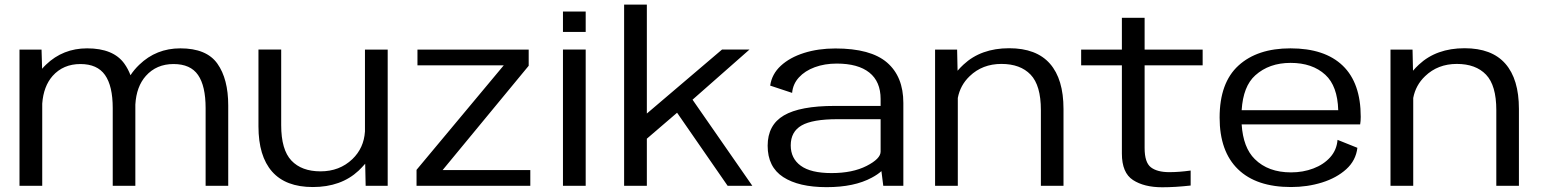

<svg xmlns="http://www.w3.org/2000/svg" viewBox="-20 -805 6677 832"><path d="M64.5 0V-590H160L162.5 -507Q170.5 -516.5 179.5 -525Q253 -595.5 357.5 -595.5Q471.5 -595.5 519 -529Q535 -506.5 545.5 -479Q561 -503 583.5 -524.5Q657 -595.5 761.5 -595.5Q875 -595.5 922 -529.2Q969 -463 969 -348V0H871V-336.5Q871 -432.5 838.2 -480Q805.5 -527.5 732 -527.5Q658 -527.5 612 -476Q571 -430 566.5 -352Q566.5 -350 566.5 -348V0H468.5V-336.5Q468.5 -432.5 435 -480Q401.5 -527.5 328.5 -527.5Q254 -527.5 208 -476Q168.5 -431 163 -356V0Z M1564.5 0 1562.5 -95.5Q1549.5 -80.5 1534 -65.5Q1458 5.5 1335.5 5.5Q1218 5.5 1159 -61.5Q1100 -128.5 1100 -257.5V-590.5H1198.5V-262.5Q1198.5 -156 1242.8 -109.2Q1287 -62.5 1369 -62.5Q1451.5 -62.5 1507 -115.5Q1557 -163.5 1561.5 -235.5V-590H1660V0Z M1785 0V-69L2163 -522H1789V-590H2271V-520L1898 -68H2278V0Z M2419.5 0V-590.5H2518V0ZM2419.5 -755H2518V-666.5H2419.5Z M2684.5 0V-785H2783V-313L3109 -590.5H3228L2981 -373L3240 0H3133L2914 -316.5L2783 -204V0Z M3807.5 0 3799.5 -63.5Q3783 -48.5 3757.5 -35Q3682 6 3562 6Q3441 6 3373.8 -37.8Q3306.5 -81.5 3306.5 -173.5Q3306.5 -263.5 3376.8 -304.8Q3447 -346 3596.5 -346H3796V-376Q3796 -451.5 3747.2 -490.5Q3698.5 -529.5 3606 -529.5Q3553.5 -529.5 3510.8 -513.8Q3468 -498 3442 -469.5Q3416 -441 3412.5 -402.5L3317.5 -434Q3324.5 -484 3363.5 -520Q3402.5 -556 3464 -575.5Q3525.5 -595 3600 -595Q3753 -595 3823.8 -534Q3894.5 -473 3894.5 -359V0ZM3796 -148V-288.5H3609Q3501 -288.5 3453.8 -261.5Q3406.5 -234.5 3406.5 -175Q3406.5 -118.5 3450 -86.8Q3493.5 -55 3583.5 -55Q3674.5 -55 3735.2 -86Q3796 -117 3796 -148Z M4032 0V-590H4127.5L4129.5 -498.5Q4141 -512 4155 -525Q4231 -596 4353 -596Q4471 -596 4529.8 -529Q4588.5 -462 4588.5 -333V0H4490.5V-328Q4490.5 -435 4446 -481.5Q4401.5 -528 4319.5 -528Q4237 -528 4182 -475Q4141 -436 4130.5 -380.5V0Z M5016.5 6.5Q4938 6.5 4889.8 -24.8Q4841.5 -56 4841.5 -139.5V-522H4665V-590H4841.5V-728H4940V-590H5191.5V-522H4940V-163.5Q4940 -101 4967.2 -80Q4994.5 -59 5047 -59Q5089.5 -59 5139.5 -66V-1Q5072 6.5 5016.5 6.5Z M5574.5 5.5Q5424 5.5 5344.5 -71.8Q5265 -149 5265 -295.5Q5265 -446.5 5346.8 -521Q5428.5 -595.5 5572 -595.5Q5720.5 -595.5 5798.5 -520.5Q5876.5 -445.5 5876.5 -298.5Q5876.5 -280 5874 -266H5360.5Q5367 -165 5417.5 -115.5Q5475.5 -58 5574.5 -58Q5626.5 -58 5671.2 -75Q5716 -92 5744.2 -123.5Q5772.5 -155 5776 -199L5862 -164.5Q5855.5 -109.5 5813.8 -71.8Q5772 -34 5708.8 -14.2Q5645.5 5.5 5574.5 5.5ZM5360.5 -327.5H5779Q5776 -432.5 5723 -481Q5667 -532.5 5572.5 -532.5Q5479.5 -532.5 5419.5 -478.5Q5367 -431.5 5360.5 -327.5Z M6005.5 0V-590H6101L6103 -498.5Q6114.5 -512 6128.5 -525Q6204.5 -596 6326.5 -596Q6444.5 -596 6503.2 -529Q6562 -462 6562 -333V0H6464V-328Q6464 -435 6419.5 -481.5Q6375 -528 6293 -528Q6210.5 -528 6155.5 -475Q6114.5 -436 6104 -380.5V0Z"/></svg>

Font: Anybody ExtraExpanded
Style: Regular
Weight: 400
Width: 8
Designer: Tyler Finck
Foundry: Etcetera Type Company
Version: Version 1.010; ttfautohint (v1.8.3) -l 8 -r 50 -G 200 -x 14 